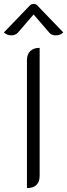

<svg xmlns="http://www.w3.org/2000/svg" viewBox="-41 -954 344 983"><path d="M97 -646Q97 -676 114 -692.5Q131 -709 162 -709V-54Q162 -23 145.5 -7Q129 9 97 9ZM17 -773Q-6 -773 -21 -788L111 -925Q119 -934 131 -934Q144 -934 151 -925L283 -788Q268 -773 245 -773Q222 -773 212 -786L131 -880L50 -786Q37 -773 17 -773Z"/></svg>

Font: K2D ExtraLight
Style: Regular
Weight: 275
Designer: Katatrad Aksorn Co.,Ltd.
Foundry: Cadson Demak Co.,Ltd.
Version: Version 1.000; ttfautohint (v1.6)